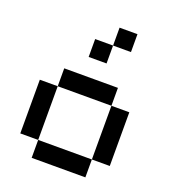

<svg xmlns="http://www.w3.org/2000/svg" viewBox="-144 -904 889 1008"><g transform="rotate(20 300.0 -400.0)"><path d="M450 0H150V-100H50V-400H150V-500H450V-400H550V-100H450ZM150 -100H450V-400H150ZM250 -600V-700H350V-800H450V-700H350V-600Z"/></g></svg>

Font: Matrix Sans
Style: Regular
Weight: 400
Designer: Brad Neil
Version: Version 1.100